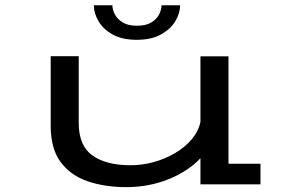

<svg xmlns="http://www.w3.org/2000/svg" viewBox="-20 -720 1140 750"><path d="M473 11Q390.5 11 323.5 -11.5Q256.5 -34 217.2 -86.5Q178 -139 178 -228.5V-500.5H287.5V-240Q287.5 -151 341 -112.8Q394.5 -74.5 490 -74.5Q534.5 -74.5 579 -86.5Q623.5 -98.5 662.2 -121Q701 -143.5 727.8 -174.5Q754.5 -205.5 763 -243.5V-500H872.5V-80.5H997.5V0H763V-102Q714.5 -50.5 638 -19.8Q561.5 11 473 11ZM514 -564.5Q457 -564.5 420 -585.2Q383 -606 364.8 -637.2Q346.5 -668.5 346.5 -699.5H419Q419 -683 428.5 -664.2Q438 -645.5 459 -632.5Q480 -619.5 515 -619.5Q550.5 -619.5 571.5 -632.5Q592.5 -645.5 601.8 -664.2Q611 -683 611 -699.5H683.5Q683.5 -668.5 664.8 -637.2Q646 -606 608.5 -585.2Q571 -564.5 514 -564.5Z"/></svg>

Font: Trispace Expanded
Style: Regular
Weight: 400
Width: 7
Designer: Tyler Finck
Foundry: Etcetera Type Company
Version: Version 1.210; ttfautohint (v1.8.3)